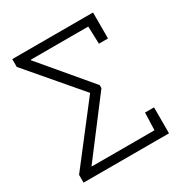

<svg xmlns="http://www.w3.org/2000/svg" viewBox="-167 -834 906 957"><g transform="rotate(-30 286.5 -355.5)"><path d="M38.6 0V-44.9L290.5 -371.1L38.6 -666V-710.9H503.4V-561.5H451.2L447.8 -662.1H117.7L116.2 -659.7L351.1 -380.9V-363.3L113.3 -50.3L120.1 -49.3H475.1L478.5 -149.4H530.3V0Z"/></g></svg>

Font: Roboto Slab LO Light
Style: Regular
Weight: 300
Designer: Google
Version: Version 2.000